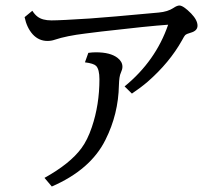

<svg xmlns="http://www.w3.org/2000/svg" viewBox="-20 -620 810 693"><path d="M96.7 -581.1Q105.5 -567.4 115.2 -560.1Q132.8 -546.4 165.5 -546.4Q198.7 -546.4 303.7 -553.2Q368.7 -557.6 552.7 -574.7Q585.4 -577.6 606 -591.3Q619.1 -600.1 627.4 -600.1Q641.6 -600.1 669.9 -571.3Q692.9 -547.4 692.9 -527.3Q692.9 -508.8 668.5 -502Q653.8 -498 648.4 -493.2Q645.5 -490.7 636.7 -474.1Q591.8 -394 513.2 -325.2Q488.8 -304.2 456.1 -282.2L429.7 -308.1Q542 -399.9 586.9 -530.8Q515.6 -525.9 346.7 -506.3L288.1 -499Q219.7 -490.7 177.7 -476.6Q165 -472.2 151.4 -472.2Q120.1 -472.2 98.1 -496.1Q76.7 -520 68.8 -558.1ZM140.6 22Q232.9 -29.3 273.9 -85Q295.9 -114.7 311.5 -161.1Q338.9 -241.7 338.9 -334Q338.9 -370.1 326.7 -382.3Q317.9 -391.1 286.6 -395L298.8 -429.2Q313.5 -431.2 326.2 -431.2Q378.4 -431.2 404.3 -411.1Q421.9 -397.5 421.9 -378.9Q421.9 -369.6 416 -356.9Q410.2 -345.2 409.2 -312.5Q407.2 -208 360.8 -115.7Q307.6 -7.8 167 53.2Z"/></svg>

Font: BIZ UDPMincho
Style: Regular
Weight: 400
Designer: TypeBank Co., Ltd.
Foundry: Morisawa Inc.
Version: Version 1.06